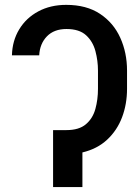

<svg xmlns="http://www.w3.org/2000/svg" viewBox="-20 -757 562 777"><path d="M218.3 -230.5H249Q299.8 -230.5 327.6 -254.2Q355.5 -277.8 366 -316.2Q376.5 -354.5 376.5 -397.5V-471.2Q376.5 -511.2 366.2 -550Q356 -588.9 328.4 -614.3Q300.8 -639.6 249 -639.6Q198.7 -639.6 169.9 -609.9Q141.1 -580.1 138.7 -533.2H28.3Q29.8 -592.3 57.9 -638.4Q85.9 -684.6 135 -710.9Q184.1 -737.3 248 -737.3Q330.1 -737.3 384.8 -700.9Q439.5 -664.6 466.8 -604Q494.1 -543.5 494.1 -471.2V-397.5Q494.1 -335.9 474.1 -282.7Q454.1 -229.5 413.8 -191.9Q373.5 -154.3 313.5 -140.1V0H194.8V-230.5Z"/></svg>

Font: Inter Display Medium
Style: Regular
Weight: 500
Designer: Rasmus Andersson
Foundry: rsms
Version: Version 4.001;git-9221beed3